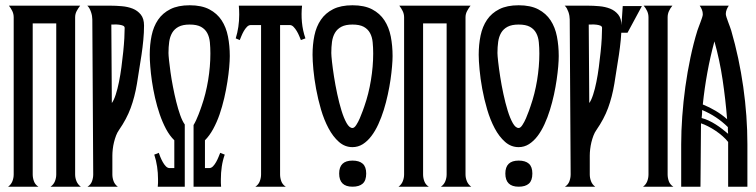

<svg xmlns="http://www.w3.org/2000/svg" viewBox="-20 -705 2855 725"><path d="M10.7 0Q22 -8.3 26.9 -20.8Q31.7 -33.2 31.7 -46.4V-639.6Q31.7 -652.3 26.4 -663.3Q21 -674.3 13.7 -683.6H282.7Q275.4 -674.3 269.5 -663.3Q263.7 -652.3 263.7 -639.6V-46.4Q263.7 -33.2 268.8 -20.8Q273.9 -8.3 285.2 0H170.9Q182.6 -8.3 187.5 -20.8Q192.4 -33.2 192.4 -46.4V-616.7H103.5V-46.4Q103.5 -33.2 108.2 -20.5Q112.8 -7.8 125 0Z M523.9 -608.4Q523.9 -582 521.2 -554.2Q518.6 -526.4 514.4 -498.3Q510.3 -470.2 505.6 -442.6Q501 -415 497.1 -388.7Q488.8 -338.9 473.4 -297.1Q458 -255.4 429.2 -213.9Q422.9 -205.1 418.2 -192.9Q413.6 -180.7 410.4 -167.7Q407.2 -154.8 405.8 -141.6Q404.3 -128.4 404.3 -117.7V-46.4Q404.3 -33.2 408.9 -20.8Q413.6 -8.3 424.8 0H310.5Q322.8 -7.8 327.4 -20.5Q332 -33.2 332 -46.4L328.6 -631.8Q328.6 -637.7 327.4 -645Q326.2 -652.3 323.7 -659.4Q321.3 -666.5 317.9 -672.9Q314.5 -679.2 309.6 -683.6H397Q417.5 -683.6 439.9 -681.6Q462.4 -679.7 481 -672.4Q499.5 -665 511.7 -649.9Q523.9 -634.8 523.9 -608.4ZM402.3 -315.9Q410.2 -326.7 417 -347.7Q423.8 -368.7 429.2 -395.3Q434.6 -421.9 438.5 -451.4Q442.4 -481 445.3 -509Q448.2 -537.1 449.5 -560.8Q450.7 -584.5 450.7 -599.6Q450.7 -605.5 444.3 -608.2Q438 -610.8 429.4 -611.8Q420.9 -612.8 412.6 -612.5Q404.3 -612.3 400.4 -612.3Z M774.4 -502.9Q774.4 -525.4 772.5 -545.4Q770.5 -565.4 762.5 -580.3Q754.4 -595.2 738.8 -603.8Q723.1 -612.3 696.3 -612.3Q670.4 -612.3 654.5 -604Q638.7 -595.7 630.1 -581.1Q621.6 -566.4 618.9 -546.9Q616.2 -527.3 616.2 -504.9Q616.2 -497.1 618.2 -477.8Q620.1 -458.5 623.8 -432.6Q627.4 -406.7 633.1 -377.4Q638.7 -348.1 645.5 -320.8Q652.3 -293.5 660.4 -270.5Q668.5 -247.6 677.7 -234.9V0H575.7Q576.7 -6.8 576.7 -14.2Q576.7 -21.5 576.7 -28.8Q576.7 -52.2 573.2 -75.7Q569.8 -99.1 562.5 -121.1L579.6 -127.9Q581.5 -122.1 585.4 -112.3Q589.4 -102.5 594.5 -93.3Q599.6 -84 606.2 -77.1Q612.8 -70.3 620.6 -70.3H638.2V-175.3Q620.6 -192.4 606.9 -218Q593.3 -243.7 583 -273.7Q572.8 -303.7 565.4 -335.9Q558.1 -368.2 553.7 -398.4Q549.3 -428.7 547.4 -454.6Q545.4 -480.5 545.4 -498Q545.4 -536.6 552.5 -570.8Q559.6 -605 576.9 -630.4Q594.2 -655.8 623.3 -670.4Q652.3 -685.1 696.3 -685.1Q741.2 -685.1 770.5 -669.7Q799.8 -654.3 816.9 -628.2Q834 -602.1 840.8 -567.1Q847.7 -532.2 847.7 -493.2Q847.7 -476.1 845.5 -450.9Q843.3 -425.8 838.6 -396Q834 -366.2 826.7 -334.5Q819.3 -302.7 809.1 -272.9Q798.8 -243.2 784.9 -217.8Q771 -192.4 753.9 -175.3V-70.3H770Q777.8 -70.3 784.4 -77.1Q791 -84 796.1 -93.3Q801.3 -102.5 805.2 -112.3Q809.1 -122.1 811.5 -127.9L828.6 -121.1Q820.8 -99.1 817.4 -75.7Q814 -52.2 814 -28.8Q814 -21.5 814 -14.2Q814 -6.8 814.9 0H710.9V-232.9Q715.8 -240.7 720.7 -251.5Q725.6 -262.2 729.7 -272.7Q733.9 -283.2 736.8 -291.7Q739.7 -300.3 741.2 -304.2Q757.3 -350.1 765.9 -402.1Q774.4 -454.1 774.4 -502.9Z M944.3 0Q956.1 -7.8 960.9 -20.5Q965.8 -33.2 965.8 -46.4V-610.4H927.2Q918.9 -610.4 912.4 -603.5Q905.8 -596.7 900.6 -587.6Q895.5 -578.6 891.6 -569.1Q887.7 -559.6 885.3 -553.7L870.1 -560.1Q883.3 -602.5 883.3 -649.9Q883.3 -666.5 881.8 -683.6H1120.6Q1117.2 -652.8 1120.1 -621.3Q1123 -589.8 1133.3 -560.1L1116.2 -553.7Q1113.8 -559.6 1109.9 -569.1Q1106 -578.6 1100.6 -587.6Q1095.2 -596.7 1088.6 -603.5Q1082 -610.4 1074.2 -610.4H1037.6V-46.4Q1037.6 -33.2 1042.2 -20.5Q1046.9 -7.8 1059.1 0Z M1311 0Q1260.7 0 1260.7 -49.8Q1260.7 -98.6 1311 -98.6Q1336.4 -98.6 1349.6 -86.9Q1362.8 -75.2 1362.8 -49.8Q1362.8 -23.4 1349.6 -11.7Q1336.4 0 1311 0ZM1311 -685.1Q1356 -685.1 1385.3 -669.7Q1414.6 -654.3 1431.6 -628.2Q1448.7 -602.1 1455.6 -567.1Q1462.4 -532.2 1462.4 -493.2Q1462.4 -477.5 1460.4 -454.3Q1458.5 -431.2 1454.6 -404.1Q1450.7 -377 1444.3 -347.7Q1438 -318.4 1429.2 -290Q1420.4 -261.7 1408.7 -236.1Q1397 -210.4 1382.3 -191.2Q1367.7 -171.9 1349.9 -160.6Q1332 -149.4 1311 -149.4Q1282.2 -149.4 1259.8 -169.2Q1237.3 -189 1220.5 -220.7Q1203.6 -252.4 1192.1 -291.5Q1180.7 -330.6 1173.6 -369.4Q1166.5 -408.2 1163.3 -442.4Q1160.2 -476.6 1160.2 -498Q1160.2 -536.6 1167.2 -570.8Q1174.3 -605 1191.7 -630.4Q1209 -655.8 1238 -670.4Q1267.1 -685.1 1311 -685.1ZM1389.2 -502.9Q1389.2 -525.4 1387.2 -545.4Q1385.3 -565.4 1377.2 -580.3Q1369.1 -595.2 1353.5 -603.8Q1337.9 -612.3 1311 -612.3Q1285.2 -612.3 1269.3 -604Q1253.4 -595.7 1244.9 -581.1Q1236.3 -566.4 1233.6 -546.9Q1231 -527.3 1231 -504.9Q1231 -496.1 1233.6 -471.7Q1236.3 -447.3 1241.2 -415.8Q1246.1 -384.3 1253.4 -350.1Q1260.7 -315.9 1269.5 -287.4Q1278.3 -258.8 1288.8 -240.2Q1299.3 -221.7 1311 -221.7Q1317.9 -221.7 1325.2 -232.9Q1332.5 -244.1 1338.6 -258.3Q1344.7 -272.5 1349.6 -286.1Q1354.5 -299.8 1356 -304.2Q1372.1 -350.1 1380.6 -402.1Q1389.2 -454.1 1389.2 -502.9Z M1484.9 0Q1496.1 -8.3 1501 -20.8Q1505.9 -33.2 1505.9 -46.4V-639.6Q1505.9 -652.3 1500.5 -663.3Q1495.1 -674.3 1487.8 -683.6H1756.8Q1749.5 -674.3 1743.7 -663.3Q1737.8 -652.3 1737.8 -639.6V-46.4Q1737.8 -33.2 1742.9 -20.8Q1748 -8.3 1759.3 0H1645Q1656.7 -8.3 1661.6 -20.8Q1666.5 -33.2 1666.5 -46.4V-616.7H1577.6V-46.4Q1577.6 -33.2 1582.3 -20.5Q1586.9 -7.8 1599.1 0Z M1938.5 0Q1888.2 0 1888.2 -49.8Q1888.2 -98.6 1938.5 -98.6Q1963.9 -98.6 1977.1 -86.9Q1990.2 -75.2 1990.2 -49.8Q1990.2 -23.4 1977.1 -11.7Q1963.9 0 1938.5 0ZM1938.5 -685.1Q1983.4 -685.1 2012.7 -669.7Q2042 -654.3 2059.1 -628.2Q2076.2 -602.1 2083 -567.1Q2089.8 -532.2 2089.8 -493.2Q2089.8 -477.5 2087.9 -454.3Q2085.9 -431.2 2082 -404.1Q2078.1 -377 2071.8 -347.7Q2065.4 -318.4 2056.6 -290Q2047.9 -261.7 2036.1 -236.1Q2024.4 -210.4 2009.8 -191.2Q1995.1 -171.9 1977.3 -160.6Q1959.5 -149.4 1938.5 -149.4Q1909.7 -149.4 1887.2 -169.2Q1864.7 -189 1847.9 -220.7Q1831.1 -252.4 1819.6 -291.5Q1808.1 -330.6 1801 -369.4Q1793.9 -408.2 1790.8 -442.4Q1787.6 -476.6 1787.6 -498Q1787.6 -536.6 1794.7 -570.8Q1801.8 -605 1819.1 -630.4Q1836.4 -655.8 1865.5 -670.4Q1894.5 -685.1 1938.5 -685.1ZM2016.6 -502.9Q2016.6 -525.4 2014.6 -545.4Q2012.7 -565.4 2004.6 -580.3Q1996.6 -595.2 1981 -603.8Q1965.3 -612.3 1938.5 -612.3Q1912.6 -612.3 1896.7 -604Q1880.9 -595.7 1872.3 -581.1Q1863.8 -566.4 1861.1 -546.9Q1858.4 -527.3 1858.4 -504.9Q1858.4 -496.1 1861.1 -471.7Q1863.8 -447.3 1868.7 -415.8Q1873.5 -384.3 1880.9 -350.1Q1888.2 -315.9 1897 -287.4Q1905.8 -258.8 1916.3 -240.2Q1926.8 -221.7 1938.5 -221.7Q1945.3 -221.7 1952.6 -232.9Q1960 -244.1 1966.1 -258.3Q1972.2 -272.5 1977.1 -286.1Q1981.9 -299.8 1983.4 -304.2Q1999.5 -350.1 2008.1 -402.1Q2016.6 -454.1 2016.6 -502.9Z M2326.7 -608.4Q2326.7 -582 2324 -554.2Q2321.3 -526.4 2317.1 -498.3Q2313 -470.2 2308.3 -442.6Q2303.7 -415 2299.8 -388.7Q2291.5 -338.9 2276.1 -297.1Q2260.7 -255.4 2231.9 -213.9Q2225.6 -205.1 2220.9 -192.9Q2216.3 -180.7 2213.1 -167.7Q2210 -154.8 2208.5 -141.6Q2207 -128.4 2207 -117.7V-46.4Q2207 -33.2 2211.7 -20.8Q2216.3 -8.3 2227.5 0H2113.3Q2125.5 -7.8 2130.1 -20.5Q2134.8 -33.2 2134.8 -46.4L2131.3 -631.8Q2131.3 -637.7 2130.1 -645Q2128.9 -652.3 2126.5 -659.4Q2124 -666.5 2120.6 -672.9Q2117.2 -679.2 2112.3 -683.6H2199.7Q2220.2 -683.6 2242.7 -681.6Q2265.1 -679.7 2283.7 -672.4Q2302.2 -665 2314.5 -649.9Q2326.7 -634.8 2326.7 -608.4ZM2205.1 -315.9Q2212.9 -326.7 2219.7 -347.7Q2226.6 -368.7 2231.9 -395.3Q2237.3 -421.9 2241.2 -451.4Q2245.1 -481 2248 -509Q2251 -537.1 2252.2 -560.8Q2253.4 -584.5 2253.4 -599.6Q2253.4 -605.5 2247.1 -608.2Q2240.7 -610.8 2232.2 -611.8Q2223.6 -612.8 2215.3 -612.5Q2207 -612.3 2203.1 -612.3Z M2428.7 -639.6Q2428.7 -652.3 2423.6 -663.3Q2418.5 -674.3 2410.6 -683.6H2519Q2511.2 -674.3 2506.1 -663.3Q2501 -652.3 2501 -639.6V-46.4Q2501 -33.2 2505.6 -20.5Q2510.3 -7.8 2522.5 0H2408.2Q2419.4 -8.3 2424.1 -20.8Q2428.7 -33.2 2428.7 -46.4ZM2331.5 -682.1H2403.8L2349.6 -581.5H2324.7Z M2731.9 -683.6Q2727.1 -676.8 2723.9 -668.7Q2720.7 -660.6 2720.7 -652.3Q2720.7 -647.9 2723.4 -639.6Q2726.1 -631.3 2729.5 -622.1Q2732.9 -612.8 2736.3 -603.8Q2739.7 -594.7 2741.2 -589.4Q2771 -486.8 2786.6 -376.7Q2802.2 -266.6 2802.2 -160.2V0H2729.5V-168.9Q2721.2 -179.7 2708.7 -190.7Q2696.3 -201.7 2682.1 -211.2Q2668 -220.7 2653.6 -228Q2639.2 -235.4 2627 -239.3Q2627 -178.7 2626 -119.6Q2625 -60.5 2625 0H2552.2V-160.2Q2552.2 -210 2556.2 -265.4Q2560.1 -320.8 2567.9 -377.2Q2575.7 -433.6 2587.2 -487.8Q2598.6 -542 2613.3 -589.4Q2614.7 -594.2 2618.2 -603Q2621.6 -611.8 2625 -621.1Q2628.4 -630.4 2631.1 -638.4Q2633.8 -646.5 2633.8 -650.9Q2633.8 -660.2 2630.4 -668.5Q2627 -676.8 2622.1 -683.6ZM2725.6 -254.9Q2719.7 -329.1 2708.7 -403.1Q2697.8 -477.1 2677.7 -548.8Q2661.6 -489.7 2650.9 -430.4Q2640.1 -371.1 2633.8 -310.5Q2659.2 -300.3 2682.1 -286.6Q2705.1 -272.9 2725.6 -254.9ZM2631.3 -289.6Q2631.3 -282.2 2630.9 -274.4Q2630.4 -266.6 2629.4 -259.3Q2643.1 -255.9 2656.5 -249.5Q2669.9 -243.2 2682.6 -235.1Q2695.3 -227.1 2707 -218Q2718.8 -209 2729.5 -199.7Q2728.5 -206.1 2728.5 -212.6Q2728.5 -219.2 2728.5 -225.1Q2686.5 -266.6 2631.3 -289.6Z"/></svg>

Font: XAYAX
Style: Regular
Weight: 400
Designer: Peter Wiegel
Foundry: Peter Wiegel
Version: Version 1.000 2009 initial release